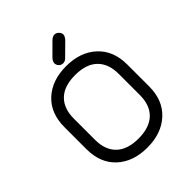

<svg xmlns="http://www.w3.org/2000/svg" viewBox="-224 -928 1065 1065"><g transform="rotate(-45 308.5 -395.5)"><path d="M355.5 -784.2Q372.1 -799.8 385.7 -799.8Q399.4 -799.8 410.6 -789.1Q421.9 -778.3 421.9 -765.1Q421.9 -752 407.2 -735.4L339.8 -668.9Q325.2 -652.3 309.1 -652.3Q293 -652.3 283.2 -663.1Q273.4 -673.8 273.4 -687Q273.4 -700.2 287.1 -715.8ZM62.5 -224.6V-396.5Q62.5 -505.9 129.9 -567.9Q197.3 -629.9 308.1 -629.9Q418.9 -629.9 486.8 -567.4Q554.7 -504.9 554.7 -396.5V-224.6Q554.7 -116.2 486.8 -53.7Q418.9 8.8 308.1 8.8Q197.3 8.8 129.9 -53.2Q62.5 -115.2 62.5 -224.6ZM132.8 -393.6V-227.5Q132.8 -147.5 177.7 -104.5Q222.7 -61.5 308.6 -61.5Q394.5 -61.5 439.5 -104.5Q484.4 -147.5 484.4 -227.5V-393.6Q484.4 -472.7 439.9 -516.1Q395.5 -559.6 308.6 -559.6Q221.7 -559.6 177.2 -516.1Q132.8 -472.7 132.8 -393.6Z"/></g></svg>

Font: Jura
Style: DemiBold
Weight: 600
Version: Version 2.5